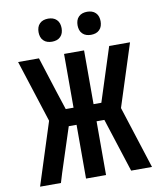

<svg xmlns="http://www.w3.org/2000/svg" viewBox="-100 -1034 950 1115"><g transform="rotate(-10 375.0 -476.5)"><path d="M45 0 163 -368 45 -735H168L235 -525L270 -418H316V-735H434V-418H480L582 -735H705L587 -368L705 0H582L480 -317H434V0H316V-317H270L185 -56L168 0ZM490 -817Q476 -817 463 -821Q450 -825 440 -835Q430 -845 426 -858Q422 -871 422 -885Q422 -899 426 -912Q430 -925 440 -935Q450 -945 463 -949Q476 -953 490 -953Q504 -953 517 -949Q530 -945 540 -935Q550 -925 554 -912Q558 -899 558 -885Q558 -871 554 -858Q550 -845 540 -835Q530 -825 517 -821Q504 -817 490 -817ZM260 -817Q246 -817 233 -821Q220 -825 210 -835Q200 -845 196 -858Q192 -871 192 -885Q192 -899 196 -912Q200 -925 210 -935Q220 -945 233 -949Q246 -953 260 -953Q274 -953 287 -949Q300 -945 310 -935Q320 -925 324 -912Q328 -899 328 -885Q328 -871 324 -858Q320 -845 310 -835Q300 -825 287 -821Q274 -817 260 -817Z"/></g></svg>

Font: Iosevka Aile
Style: Bold
Weight: 700
Designer: Belleve Invis
Foundry: Belleve Invis
Version: Version 28.0.1; ttfautohint (v1.8.4)